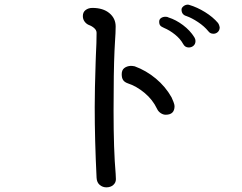

<svg xmlns="http://www.w3.org/2000/svg" viewBox="-20 -802 1040 825"><path d="M395 -38Q387 -200 387 -342Q387 -416 391 -536L392 -564Q395 -620 395 -661Q395 -672 385 -681Q375 -690 361 -695Q350 -700 343 -710Q336 -720 336 -733Q336 -750 348 -759Q360 -768 377 -768Q423 -768 450 -745.5Q477 -723 477 -688Q477 -663 474 -621L472 -583Q468 -496 468 -326Q468 -157 477 -55Q478 -45 478 -32Q478 -17 466.5 -7Q455 3 437 3Q421 3 408.5 -7.5Q396 -18 395 -38ZM655 -334Q636 -374 601 -403Q566 -432 529 -444Q515 -449 509 -458Q503 -467 503 -483Q503 -501 514 -509.5Q525 -518 542 -519Q549 -519 559 -517Q608 -499 649.5 -464.5Q691 -430 717 -384Q721 -376 725.5 -364Q730 -352 730 -346Q730 -309 692 -309Q681 -309 670.5 -316Q660 -323 655 -334ZM875 -668Q858 -689 831 -707Q804 -725 781 -733Q760 -739 760 -761Q760 -768 767.5 -774.5Q775 -781 785 -782Q791 -782 793 -781Q827 -771 861 -750Q895 -729 917 -703Q922 -696 924 -685Q924 -672 916 -664.5Q908 -657 897 -657Q883 -657 875 -668ZM767 -613Q755 -635 732 -653.5Q709 -672 685 -682Q673 -687 668.5 -692.5Q664 -698 664 -709Q664 -719 672 -724.5Q680 -730 691 -730Q700 -730 704 -727Q736 -717 766.5 -694Q797 -671 815 -642Q820 -634 820 -626Q820 -613 811.5 -605.5Q803 -598 791 -598Q775 -598 767 -613Z"/></svg>

Font: Tsukimi Rounded Medium
Style: Regular
Weight: 500
Designer: Takashi Funayama
Foundry: Takashi Funayama
Version: Version 1.032; ttfautohint (v1.8.3)